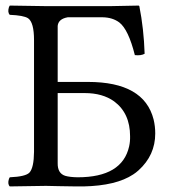

<svg xmlns="http://www.w3.org/2000/svg" viewBox="-20 -667 623 689"><path d="M187 -333V-81.1Q186.5 -44.9 213.9 -36.1Q230.5 -31.2 258.8 -30.8Q418.5 -30.8 443.4 -141.6Q447.3 -159.2 446.8 -178.2Q446.8 -260.7 389.6 -303.2Q348.1 -333 284.2 -333ZM145 0Q111.3 0 15.1 2Q6.3 -6.8 12.2 -25.4Q13.7 -29.3 15.1 -30.8Q72.3 -33.2 85.9 -47.9Q101.6 -65.4 102.1 -122.1V-522.9Q102.1 -586.9 80.6 -601.6Q64.5 -611.8 15.1 -613.8Q6.3 -622.6 12.2 -641.6Q13.7 -645.5 15.1 -647Q115.7 -645 144 -645H377L478 -647L480 -645Q496.1 -564 499 -474.1Q486.3 -466.8 463.9 -469.2Q440.9 -561 408.2 -586.4Q383.8 -604.5 348.1 -605H223.1Q189.5 -599.1 187 -574.2V-373H295.9Q497.1 -373 531.2 -238.3Q537.1 -213.9 537.1 -188Q537.1 -109.9 477.1 -55.7Q467.3 -46.9 458 -41Q397 -0.5 279.8 2Q267.6 2 253.9 2Q229.5 2 190.9 1Q159.7 0 145 0Z"/></svg>

Font: Linux Libertine Display O
Style: Regular
Weight: 400
Designer: Philipp H. Poll
Foundry: Philipp H. Poll
Version: Version 5.0.9